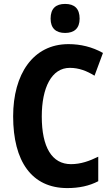

<svg xmlns="http://www.w3.org/2000/svg" viewBox="-20 -949 571 979"><path d="M312 -929C265 -929 238 -906 238 -854C238 -804 266 -781 312 -781C358 -781 386 -804 386 -854C386 -905 360 -929 312 -929ZM336 -603C383 -603 423 -587 462 -563L505 -679C450 -710 390 -724 329 -724C148 -724 47 -570 47 -356C47 -126 142 10 323 10C383 10 435 -1 481 -25V-150C436 -128 392 -112 342 -112C245 -112 193 -198 193 -355C193 -502 243 -603 336 -603Z"/></svg>

Font: Noto Sans Lao UI Cond
Style: Bold
Weight: 700
Width: 3
Designer: Monotype Design Team
Foundry: Monotype Imaging Inc.
Version: Version 2.000